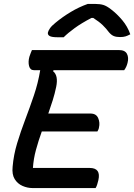

<svg xmlns="http://www.w3.org/2000/svg" viewBox="-20 -954 681 974"><path d="M145 0Q119 0 94 -11Q69 -22 54.5 -45.5Q40 -69 44 -108Q49 -168 67 -227.5Q85 -287 108 -347.5Q131 -408 152 -470Q173 -532 184 -598H152Q133 -598 127.5 -619Q122 -640 129 -666Q133 -678 136 -685.5Q139 -693 142 -700H584Q614 -700 624 -681Q634 -662 627 -635Q622 -614 610 -598H252L249 -593Q277 -571 265 -513Q258 -479 247.5 -445.5Q237 -412 225 -378H439Q468 -378 478 -355Q488 -332 482 -307Q481 -300 478.5 -295.5Q476 -291 474 -287H192Q175 -240 162.5 -194Q150 -148 147 -102H435Q493 -102 479 -40Q476 -28 473 -18Q470 -8 465 0ZM425 -934H464Q487 -934 504 -929Q521 -924 544 -906Q573 -884 600 -852Q627 -820 641 -780Q628 -773 617 -769.5Q606 -766 589 -766Q570 -766 557.5 -771Q545 -776 533 -790Q519 -809 501 -826.5Q483 -844 453 -863H444Q394 -837 359.5 -812Q325 -787 303 -765H273Q242 -765 231.5 -771.5Q221 -778 223 -789Q225 -798 233.5 -810.5Q242 -823 262 -839Q297 -868 338.5 -893Q380 -918 425 -934Z"/></svg>

Font: Recursive Mn Csl St Med
Style: Italic
Weight: 500
Italic angle: -15°
Monospace: yes
Version: Version 1.079;hotconv 1.0.112;makeotfexe 2.5.65598; ttfautoh